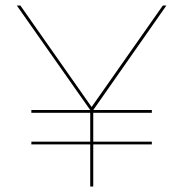

<svg xmlns="http://www.w3.org/2000/svg" viewBox="-20 -678 666 698"><path d="M319 -278H532V-268H319V-163H532V-153H319V0H308V-153H94V-163H308V-268H94V-278H308L41 -658H54L313 -289L572 -658H585Z"/></svg>

Font: EauTest Hairline
Style: Regular
Weight: 250
Designer: Christian Thalmann (Catharsis Fonts)
Version: Version 0.001;PS 000.001;hotconv 1.0.88;makeotf.lib2.5.64775